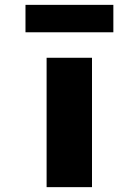

<svg xmlns="http://www.w3.org/2000/svg" viewBox="-20 -771 571 791"><path d="M172 0V-533H359V0ZM85 -638V-751H447V-638Z"/></svg>

Font: Lexend Tera ExtraBold
Style: Regular
Weight: 800
Designer: Bonnie Shaver-Troup, Thomas Jockin
Foundry: Lexend
Version: Version 1.007